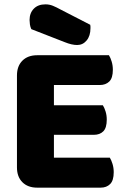

<svg xmlns="http://www.w3.org/2000/svg" viewBox="-20 -860 581 883"><path d="M58 -513Q58 -556 83 -581Q108 -606 151 -606H481Q488 -595 493.5 -577Q499 -559 499 -539Q499 -501 482.5 -485Q466 -469 439 -469H228V-376H453Q460 -365 465.5 -347.5Q471 -330 471 -310Q471 -272 455 -256Q439 -240 412 -240H228V-135H485Q492 -124 497.5 -106Q503 -88 503 -68Q503 -30 486.5 -13.5Q470 3 443 3H151Q108 3 83 -22Q58 -47 58 -90ZM124 -726Q119 -737 117.5 -748Q116 -759 116 -768Q116 -800 135.5 -820Q155 -840 189 -840Q207 -840 223 -833.5Q239 -827 259 -816L395 -746Q396 -742 396 -738Q396 -734 396 -730Q396 -695 378.5 -674Q361 -653 335 -653Q310 -653 278 -666Z"/></svg>

Font: Baloo Da
Style: Regular
Weight: 400
Designer: Noopur Datye and Ek Type
Foundry: Ek Type
Version: Version 1.443;PS 1.000;hotconv 16.6.51;makeotf.lib2.5.65220;